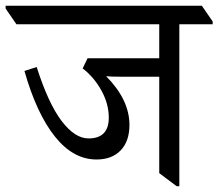

<svg xmlns="http://www.w3.org/2000/svg" viewBox="-62 -642 759 667"><path d="M676.8 -557.6H561V4.9H551.8L491.2 -40.5V-375.5H357.4Q317.9 -375.5 306.6 -377.4Q387.7 -295.4 387.7 -208Q387.7 -151.4 357.2 -119.6Q326.7 -87.9 273.4 -87.9Q192.4 -87.9 128.7 -167.7Q64.9 -247.6 22.9 -395.5L65.4 -409.2Q106 -282.2 152.1 -221.7Q198.2 -161.1 245.6 -161.1Q315.9 -161.1 315.9 -233.4Q315.9 -281.2 290.3 -327.6Q264.6 -374 225.1 -404.3L242.2 -439.5H491.2V-557.6H-4.9L-42.5 -612.3V-622.1H639.2L676.8 -567.4Z"/></svg>

Font: Noto Serif Devanagari
Style: Regular
Weight: 400
Designer: Monotype Design Team
Foundry: Monotype Imaging Inc.
Version: Version 1.01